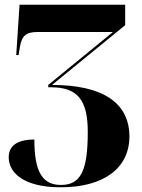

<svg xmlns="http://www.w3.org/2000/svg" viewBox="-20 -556 604 816"><path d="M238 240C422 240 530 158 530 24C530 -120 415 -195 201 -195L512 -449V-536H63L49 -322H59L64 -353C72 -404 90 -420 140 -420H460L185 -195V-185H197C309 -185 353 -132 353 5C353 170 323 230 239 230C160 230 126 174 126 37C47 37 17 68 17 113C17 174 75 240 238 240Z"/></svg>

Font: Noto Serif Display ExtraBold
Style: Regular
Weight: 800
Designer: Monotype Design Team
Foundry: Monotype Imaging Inc.
Version: Version 2.009